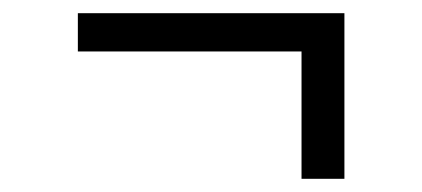

<svg xmlns="http://www.w3.org/2000/svg" viewBox="-20 -389 640 291"><path d="M437 -118V-311H98V-369H502V-118Z"/></svg>

Font: Iosevka Etoile Light
Style: Regular
Weight: 300
Designer: Belleve Invis
Foundry: Belleve Invis
Version: Version 25.0.1; ttfautohint (v1.8.4)